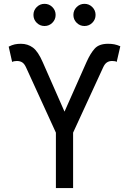

<svg xmlns="http://www.w3.org/2000/svg" viewBox="-20 -961 659 981"><path d="M265.6 0V-283.2L113.3 -616.2Q105 -634.8 93.8 -642.1Q82.5 -649.4 66.4 -649.4Q60.1 -649.4 53 -648.2Q45.9 -647 42 -644.5L24.4 -722.7Q41.5 -731.4 55.7 -734.4Q69.8 -737.3 86.9 -737.3Q121.6 -737.3 147.9 -718Q174.3 -698.7 198.2 -643.6L309.6 -390.6L421.9 -643.6Q441.9 -688.5 464.1 -712.9Q486.3 -737.3 532.2 -737.3Q549.3 -737.3 563.7 -734.6Q578.1 -731.9 594.7 -724.6L576.2 -644.5Q570.8 -649.4 552.7 -649.4Q537.6 -649.4 526.4 -642.1Q515.1 -634.8 506.8 -616.2L353.5 -283.2V0ZM207.5 -828.1Q184.1 -828.1 167.5 -844.7Q150.9 -861.3 150.9 -884.8Q150.9 -908.2 167.5 -924.8Q184.1 -941.4 207.5 -941.4Q231 -941.4 247.6 -924.8Q264.2 -908.2 264.2 -884.8Q264.2 -861.3 247.6 -844.7Q231 -828.1 207.5 -828.1ZM411.6 -828.1Q388.2 -828.1 371.6 -844.7Q355 -861.3 355 -884.8Q355 -908.2 371.6 -924.8Q388.2 -941.4 411.6 -941.4Q435.1 -941.4 451.7 -924.8Q468.3 -908.2 468.3 -884.8Q468.3 -861.3 451.7 -844.7Q435.1 -828.1 411.6 -828.1Z"/></svg>

Font: Inter Display
Style: Regular
Weight: 400
Designer: Rasmus Andersson
Foundry: rsms
Version: Version 4.001;git-9221beed3